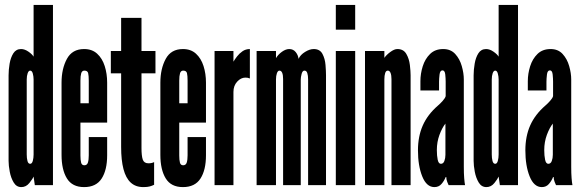

<svg xmlns="http://www.w3.org/2000/svg" viewBox="-20 -755 2374 783"><path d="M67 8Q47 8 35.8 -10.8Q24.5 -29.5 19.8 -54.5Q15 -79.5 15 -99V-448Q15 -470.5 19.2 -495.5Q23.5 -520.5 34.5 -537.8Q45.5 -555 66 -555Q80.5 -555 95.8 -544.5Q111 -534 117 -524V-735H196V0H122L117 -35Q113.5 -26 100 -9Q86.5 8 67 8ZM103 -87Q110.5 -87 113.8 -99Q117 -111 117 -125V-431Q117 -443 113.8 -455Q110.5 -467 103 -467Q96.5 -467 92.8 -456.2Q89 -445.5 89 -431V-125Q89 -110 92 -98.5Q95 -87 103 -87Z M323 8Q274.5 8 252.8 -27.5Q231 -63 231 -123.5V-418Q231 -474.5 252.8 -514.8Q274.5 -555 323 -555Q355.5 -555 376.2 -536Q397 -517 407 -485.8Q417 -454.5 417 -418V-255H308V-121Q308 -102.5 310.8 -91.8Q313.5 -81 324 -81Q335 -81 338.5 -92Q342 -103 342 -121.5V-196H417V-122Q417 -61.5 394.5 -26.8Q372 8 323 8ZM308 -334H342V-426Q342 -446.5 339.5 -456.8Q337 -467 324 -467Q314.5 -467 311.2 -456.2Q308 -445.5 308 -426Z M564.5 8Q533 8 513 -10.5Q493 -29 483.5 -65.5Q474 -102 474 -156V-456H432V-547H474V-682H557V-547H614V-456H557V-151.5Q557 -119.5 562.2 -104.2Q567.5 -89 585.5 -89Q593 -89 599 -90.5Q605 -92 608.5 -94V-1.5Q600.5 2.5 591 5.2Q581.5 8 564.5 8Z M726 8Q677.5 8 655.8 -27.5Q634 -63 634 -123.5V-418Q634 -474.5 655.8 -514.8Q677.5 -555 726 -555Q758.5 -555 779.2 -536Q800 -517 810 -485.8Q820 -454.5 820 -418V-255H711V-121Q711 -102.5 713.8 -91.8Q716.5 -81 727 -81Q738 -81 741.5 -92Q745 -103 745 -121.5V-196H820V-122Q820 -61.5 797.5 -26.8Q775 8 726 8ZM711 -334H745V-426Q745 -446.5 742.5 -456.8Q740 -467 727 -467Q717.5 -467 714.2 -456.2Q711 -445.5 711 -426Z M855 0V-547H932V-503.5Q937.5 -513 946.8 -525Q956 -537 969 -546Q982 -555 999 -555V-435Q994.5 -437 990 -437.8Q985.5 -438.5 980.5 -438.5Q962.5 -438.5 947.2 -422Q932 -405.5 932 -380V0Z M1026.5 0V-547H1105.5V-518Q1114.5 -533 1130 -544Q1145.5 -555 1159.5 -555Q1176 -555 1186 -542.5Q1196 -530 1197.5 -515Q1205 -531.5 1224 -543.2Q1243 -555 1259.5 -555Q1284.5 -555 1295 -535.2Q1305.5 -515.5 1307.5 -490Q1309.5 -464.5 1309.5 -448V0H1236.5V-431Q1236.5 -447 1233.2 -457Q1230 -467 1221.5 -467Q1213.5 -467 1210 -453.5Q1206.5 -440 1206.5 -431V0H1134.5V-433Q1134.5 -449 1130.8 -458Q1127 -467 1119.5 -467Q1113 -467 1109.2 -456.2Q1105.5 -445.5 1105.5 -431V0Z M1349.5 0V-547H1428.5V0ZM1349.5 -634V-735H1428.5V-634Z M1468.5 0V-547H1547.5V-519Q1555 -530.5 1571.5 -542.8Q1588 -555 1600.5 -555Q1625.5 -555 1637 -535.2Q1648.5 -515.5 1651.5 -490Q1654.5 -464.5 1654.5 -448V0H1576.5V-432Q1576.5 -448 1572.8 -457.5Q1569 -467 1561.5 -467Q1554 -467 1550.8 -457Q1547.5 -447 1547.5 -431V0Z M1751.5 8Q1719.5 8 1702 -35.5Q1684.5 -79 1684.5 -142Q1684.5 -199 1704.2 -243.5Q1724 -288 1765.5 -324Q1775.5 -332.5 1785.5 -343.8Q1795.5 -355 1797.5 -363V-422Q1797.5 -435 1795.8 -451.5Q1794 -468 1784.5 -468Q1774.5 -468 1772.5 -450.8Q1770.5 -433.5 1770.5 -422V-386H1694.5V-424Q1694.5 -454.5 1704 -484.8Q1713.5 -515 1734 -535Q1754.5 -555 1787.5 -555Q1818 -555 1836.5 -534.8Q1855 -514.5 1863.2 -485.5Q1871.5 -456.5 1871.5 -431V-75Q1871.5 -47.5 1873 -28.8Q1874.5 -10 1876.5 0H1809.5Q1808 -2.5 1804 -12.8Q1800 -23 1800 -33H1797.5Q1791.5 -17.5 1780.5 -4.8Q1769.5 8 1751.5 8ZM1778 -87Q1788 -87 1792.2 -98.5Q1796.5 -110 1796.5 -124V-251Q1783 -234 1772.2 -205Q1761.5 -176 1761.5 -143Q1761.5 -120 1765 -103.5Q1768.5 -87 1778 -87Z M1963.5 8Q1943.5 8 1932.2 -10.8Q1921 -29.5 1916.2 -54.5Q1911.5 -79.5 1911.5 -99V-448Q1911.5 -470.5 1915.8 -495.5Q1920 -520.5 1931 -537.8Q1942 -555 1962.5 -555Q1977 -555 1992.2 -544.5Q2007.5 -534 2013.5 -524V-735H2092.5V0H2018.5L2013.5 -35Q2010 -26 1996.5 -9Q1983 8 1963.5 8ZM1999.5 -87Q2007 -87 2010.2 -99Q2013.5 -111 2013.5 -125V-431Q2013.5 -443 2010.2 -455Q2007 -467 1999.5 -467Q1993 -467 1989.2 -456.2Q1985.5 -445.5 1985.5 -431V-125Q1985.5 -110 1988.5 -98.5Q1991.5 -87 1999.5 -87Z M2189.5 8Q2157.5 8 2140 -35.5Q2122.5 -79 2122.5 -142Q2122.5 -199 2142.2 -243.5Q2162 -288 2203.5 -324Q2213.5 -332.5 2223.5 -343.8Q2233.5 -355 2235.5 -363V-422Q2235.5 -435 2233.8 -451.5Q2232 -468 2222.5 -468Q2212.5 -468 2210.5 -450.8Q2208.5 -433.5 2208.5 -422V-386H2132.5V-424Q2132.5 -454.5 2142 -484.8Q2151.5 -515 2172 -535Q2192.5 -555 2225.5 -555Q2256 -555 2274.5 -534.8Q2293 -514.5 2301.2 -485.5Q2309.5 -456.5 2309.5 -431V-75Q2309.5 -47.5 2311 -28.8Q2312.5 -10 2314.5 0H2247.5Q2246 -2.5 2242 -12.8Q2238 -23 2238 -33H2235.5Q2229.5 -17.5 2218.5 -4.8Q2207.5 8 2189.5 8ZM2216 -87Q2226 -87 2230.2 -98.5Q2234.5 -110 2234.5 -124V-251Q2221 -234 2210.2 -205Q2199.5 -176 2199.5 -143Q2199.5 -120 2203 -103.5Q2206.5 -87 2216 -87Z"/></svg>

Font: League Gothic Condensed
Style: Regular
Weight: 400
Width: 3
Designer: The League of Moveable Type
Version: Version 2.001